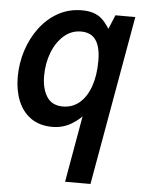

<svg xmlns="http://www.w3.org/2000/svg" viewBox="-53 -547 630 832"><g transform="rotate(5 262.0 -131.0)"><path d="M261.5 242 321.5 -98.5 339 -76Q305.5 -34 267.8 -12Q230 10 185.5 10Q129 10 91.5 -17Q54 -44 35.8 -89.8Q17.5 -135.5 17.5 -192Q17.5 -252.5 35.5 -308.2Q53.5 -364 87 -408.5Q120.5 -453 167 -478.8Q213.5 -504.5 270 -504.5Q325.5 -504.5 356 -477.2Q386.5 -450 409.5 -398.5L370.5 -385.5L416 -495.5H502.5L372 242ZM223.5 -82Q265 -82 295.8 -108.2Q326.5 -134.5 343 -181.8Q359.5 -229 359.5 -292Q359.5 -352 338.8 -382.2Q318 -412.5 274 -412.5Q232 -412.5 199.8 -384.2Q167.5 -356 149.2 -309.2Q131 -262.5 131 -206.5Q131 -152 153.2 -117Q175.5 -82 223.5 -82Z"/></g></svg>

Font: Cabin SemiCondensedSemiBold
Style: Italic
Weight: 600
Width: 4
Italic angle: -10°
Designer: Pablo Impallari
Foundry: Pablo Impallari. http://www.impallari.com Igino Marini. http://www.ikern.com
Version: Version 3.001